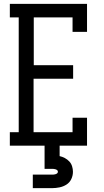

<svg xmlns="http://www.w3.org/2000/svg" viewBox="-20 -755 540 995"><path d="M31 0V-70H77V-665H31V-735H431V-590H356V-665H155V-417H359V-347H154V-70H356V-145H431V0ZM150 220V150H250Q255 150 259.5 149.5Q264 149 268.5 147.5Q273 146 276.5 143Q280 140 280 135Q280 130 276.5 127Q273 124 268.5 122.5Q264 121 259.5 120.5Q255 120 250 120H211V0H289V54Q303 57 316 64Q329 71 339 81.5Q349 92 353.5 106.5Q358 121 358 135Q358 155 349.5 173Q341 191 324.5 201.5Q308 212 288.5 216Q269 220 250 220Z"/></svg>

Font: Iosevka Slab
Style: Regular
Weight: 400
Monospace: yes
Designer: Belleve Invis
Foundry: Belleve Invis
Version: Version 11.2.4; ttfautohint (v1.8.3)